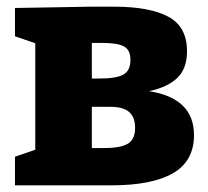

<svg xmlns="http://www.w3.org/2000/svg" viewBox="-20 -557 624 577"><path d="M563 -151Q563 -73 500 -36.5Q437 0 314 0H25V-86L86 -107V-427L25 -448V-533L256 -537H322Q429 -537 485.5 -507Q542 -477 542 -403Q542 -351 513 -323Q484 -295 428 -283Q563 -262 563 -151ZM256 -428V-321H278Q330 -321 351 -333Q372 -345 372 -377Q372 -407 352.5 -417.5Q333 -428 288 -428ZM292 -112Q342 -112 364 -125Q386 -138 386 -173Q386 -205 368 -220.5Q350 -236 312 -236H256V-112Z"/></svg>

Font: Bitter Pro ExtraBold
Style: Regular
Weight: 800
Designer: Sol Matas, and Bitter project Authors
Foundry: Sol Matas
Version: Version 1.010